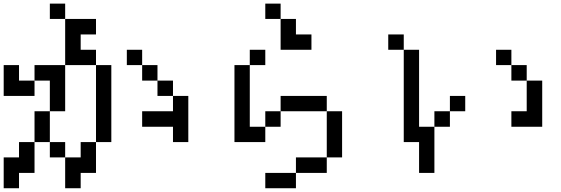

<svg xmlns="http://www.w3.org/2000/svg" viewBox="-20 -879 3040 1040"><path d="M750 -192.4V-276.4H917V-359.4H1000V-109.4H917V-192.4ZM667 -526.4V-609.4H750V-526.4ZM250 -776.4V-859.4H333V-776.4ZM0 -359.4V-526.4H83V-442.4H167V-526.4H333V-776.4H500V-692.4H417V-609.4H500V-526.4H333V-276.4H250V-442.4H167V-359.4ZM0 -26.4H83V-109.4H167V-276.4H250V-109.4H333V-26.4H417V-109.4H500V57.6H417V140.6H333V-26.4H250V-109.4H167V57.6H83V140.6H0ZM917 -359.4H833V-442.4H750V-526.4H833V-442.4H917ZM500 -109.4V-526.4H583V-109.4Z M1417 -776.4V-859.4H1500V-776.4ZM1250 -109.4V-526.4H1333V-609.4H1417V-526.4H1333V-192.4H1417V-276.4H1500V-359.4H1750V-276.4H1833V-26.4H1750V-276.4H1500V-192.4H1417V-109.4ZM1750 -26.4V57.6H1583V-26.4ZM1500 -776.4H1583V-692.4H1667V-609.4H1500ZM1583 57.6V140.6H1417V57.6Z M2750 -192.4V-276.4H2833V-442.4H2917V-192.4ZM2667 -526.4V-609.4H2750V-526.4ZM2083 -609.4V-692.4H2167V-609.4ZM2833 -442.4H2750V-526.4H2833ZM2417 -276.4V-192.4H2333V57.6H2250V-109.4H2167V-609.4H2250V-192.4H2333V-276.4ZM2417 -276.4V-359.4H2500V-276.4Z"/></svg>

Font: KH Dot kagurazaka 12
Style: Regular
Weight: 400
Designer: Original version for X68000 by Keitarou Hiraki (http://hp.vector.co.jp/authors/VA000874/) / TrueType conversion by Homem
Version: Version 1.00.20150527